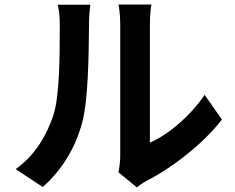

<svg xmlns="http://www.w3.org/2000/svg" viewBox="-20 -784 1040 848"><path d="M627 15C739 -42 877 -148 960 -256L884 -365C817 -268 723 -189 642 -154V-679C642 -724 648 -761 649 -764H503C504 -761 511 -725 511 -680V-96C511 -69 507 -42 503 -23L585 44C594 36 605 27 627 15ZM343 -243C370 -342 372 -546 373 -666V-674C373 -716 378 -758 379 -763H235C241 -738 244 -712 244 -672V-658C244 -537 243 -358 216 -276C188 -191 137 -99 49 -37L169 42C254 -34 313 -130 343 -243Z"/></svg>

Font: Glow Sans SC Normal
Style: Bold
Weight: 700
Designer: Ryoko NISHIZUKA (kana, bopomofo & ideographs); Paul D. Hunt (Latin, Greek & Cyrillic); Sandoll Communications, Soo-young
Version: Version 0.93